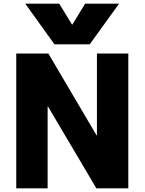

<svg xmlns="http://www.w3.org/2000/svg" viewBox="-20 -1020 783 1040"><path d="M117 -1000H301L370 -887H372L441 -1000H625L466 -780H275ZM68 0V-730H242L503 -287H505V-730H675V0H502L240 -443H238V0Z"/></svg>

Font: M PLUS 1 ExtraBold
Style: Regular
Weight: 800
Designer: Coji Morishita
Foundry: UNDERFOREST DESIGN
Version: Version 1.001